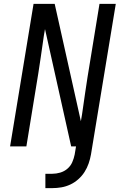

<svg xmlns="http://www.w3.org/2000/svg" viewBox="-20 -755 640 990"><path d="M214 215V141H250Q270 141 290.5 135Q311 129 327.5 115Q344 101 352.5 81.5Q361 62 365 42L372 0H347L219 -574L212 -605L206 -570L190 -459Q184 -418 177.5 -376.5Q171 -335 164 -294L116 0H32L153 -735H262L397 -130L403 -165L419 -276Q425 -317 431.5 -358.5Q438 -400 445 -441L493 -735H577L449 42Q445 65 437 88Q429 111 416 131.5Q403 152 384 169Q365 186 342.5 196.5Q320 207 296.5 211Q273 215 250 215Z"/></svg>

Font: Iosevka Custom Oblique
Style: Regular
Weight: 400
Italic angle: -9°
Designer: Belleve Invis
Foundry: Belleve Invis
Version: Version 27.0.1